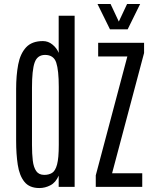

<svg xmlns="http://www.w3.org/2000/svg" viewBox="-20 -950 779 976"><path d="M180.2 5.9Q129.4 5.9 104 -25.9Q78.6 -57.6 70.3 -112.1Q62 -166.5 62 -234.9V-497.6Q62 -566.9 72.5 -622.1Q83 -677.2 112.5 -709.2Q142.1 -741.2 198.2 -741.2Q225.1 -741.2 246.8 -723.4Q268.6 -705.6 278.3 -681.2V-870.1H359.4V0H278.3V-57.1Q263.2 -22 236.1 -8.1Q209 5.9 180.2 5.9ZM205.1 -61Q228 -61 244.6 -71Q261.2 -81.1 270 -113.5Q278.8 -146 278.8 -213.9V-508.3Q278.8 -592.3 265.9 -631.6Q252.9 -670.9 208.5 -670.9Q169.4 -670.4 156 -631.8Q142.6 -593.3 142.6 -504.9V-213.4Q142.6 -167.5 146.7 -133.3Q150.9 -99.1 164.3 -80.1Q177.7 -61 205.1 -61ZM466.8 0V-58.6L627.4 -663.1H479V-732.4H712.4V-680.7L549.8 -69.3H703.1V0ZM539.1 -800.8 475.6 -929.7H542L584 -840.3L626 -929.7H692.4L628.9 -800.8Z"/></svg>

Font: Antonio ExtraLight
Style: Regular
Weight: 250
Designer: Vernon Adams
Foundry: Vernon Adams
Version: Version 1.002